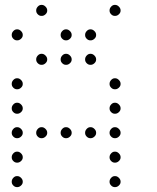

<svg xmlns="http://www.w3.org/2000/svg" viewBox="-20 -793 640 785"><path d="M149 -773Q141 -773 134.5 -766Q128 -759 128 -751V-749Q128 -741 134.5 -734.5Q141 -728 149 -728H151Q159 -728 166 -734.5Q173 -741 173 -749V-751Q173 -759 166 -766Q159 -773 151 -773ZM449 -773Q441 -773 434.5 -766Q428 -759 428 -751V-749Q428 -741 434.5 -734.5Q441 -728 449 -728H451Q459 -728 466 -734.5Q473 -741 473 -749V-751Q473 -759 466 -766Q459 -773 451 -773ZM49 -673Q41 -673 34.5 -666Q28 -659 28 -651V-649Q28 -641 34.5 -634.5Q41 -628 49 -628H51Q59 -628 66 -634.5Q73 -641 73 -649V-651Q73 -659 66 -666Q59 -673 51 -673ZM249 -673Q241 -673 234.5 -666Q228 -659 228 -651V-649Q228 -641 234.5 -634.5Q241 -628 249 -628H251Q259 -628 266 -634.5Q273 -641 273 -649V-651Q273 -659 266 -666Q259 -673 251 -673ZM349 -673Q341 -673 334.5 -666Q328 -659 328 -651V-649Q328 -641 334.5 -634.5Q341 -628 349 -628H351Q359 -628 366 -634.5Q373 -641 373 -649V-651Q373 -659 366 -666Q359 -673 351 -673ZM149 -573Q141 -573 134.5 -566Q128 -559 128 -551V-549Q128 -541 134.5 -534.5Q141 -528 149 -528H151Q159 -528 166 -534.5Q173 -541 173 -549V-551Q173 -559 166 -566Q159 -573 151 -573ZM249 -573Q241 -573 234.5 -566Q228 -559 228 -551V-549Q228 -541 234.5 -534.5Q241 -528 249 -528H251Q259 -528 266 -534.5Q273 -541 273 -549V-551Q273 -559 266 -566Q259 -573 251 -573ZM349 -573Q341 -573 334.5 -566Q328 -559 328 -551V-549Q328 -541 334.5 -534.5Q341 -528 349 -528H351Q359 -528 366 -534.5Q373 -541 373 -549V-551Q373 -559 366 -566Q359 -573 351 -573ZM49 -473Q41 -473 34.5 -466Q28 -459 28 -451V-449Q28 -441 34.5 -434.5Q41 -428 49 -428H51Q59 -428 66 -434.5Q73 -441 73 -449V-451Q73 -459 66 -466Q59 -473 51 -473ZM449 -473Q441 -473 434.5 -466Q428 -459 428 -451V-449Q428 -441 434.5 -434.5Q441 -428 449 -428H451Q459 -428 466 -434.5Q473 -441 473 -449V-451Q473 -459 466 -466Q459 -473 451 -473ZM49 -373Q41 -373 34.5 -366Q28 -359 28 -351V-349Q28 -341 34.5 -334.5Q41 -328 49 -328H51Q59 -328 66 -334.5Q73 -341 73 -349V-351Q73 -359 66 -366Q59 -373 51 -373ZM449 -373Q441 -373 434.5 -366Q428 -359 428 -351V-349Q428 -341 434.5 -334.5Q441 -328 449 -328H451Q459 -328 466 -334.5Q473 -341 473 -349V-351Q473 -359 466 -366Q459 -373 451 -373ZM49 -273Q41 -273 34.5 -266Q28 -259 28 -251V-249Q28 -241 34.5 -234.5Q41 -228 49 -228H51Q59 -228 66 -234.5Q73 -241 73 -249V-251Q73 -259 66 -266Q59 -273 51 -273ZM149 -273Q141 -273 134.5 -266Q128 -259 128 -251V-249Q128 -241 134.5 -234.5Q141 -228 149 -228H151Q159 -228 166 -234.5Q173 -241 173 -249V-251Q173 -259 166 -266Q159 -273 151 -273ZM249 -273Q241 -273 234.5 -266Q228 -259 228 -251V-249Q228 -241 234.5 -234.5Q241 -228 249 -228H251Q259 -228 266 -234.5Q273 -241 273 -249V-251Q273 -259 266 -266Q259 -273 251 -273ZM349 -273Q341 -273 334.5 -266Q328 -259 328 -251V-249Q328 -241 334.5 -234.5Q341 -228 349 -228H351Q359 -228 366 -234.5Q373 -241 373 -249V-251Q373 -259 366 -266Q359 -273 351 -273ZM449 -273Q441 -273 434.5 -266Q428 -259 428 -251V-249Q428 -241 434.5 -234.5Q441 -228 449 -228H451Q459 -228 466 -234.5Q473 -241 473 -249V-251Q473 -259 466 -266Q459 -273 451 -273ZM49 -173Q41 -173 34.5 -166Q28 -159 28 -151V-149Q28 -141 34.5 -134.5Q41 -128 49 -128H51Q59 -128 66 -134.5Q73 -141 73 -149V-151Q73 -159 66 -166Q59 -173 51 -173ZM449 -173Q441 -173 434.5 -166Q428 -159 428 -151V-149Q428 -141 434.5 -134.5Q441 -128 449 -128H451Q459 -128 466 -134.5Q473 -141 473 -149V-151Q473 -159 466 -166Q459 -173 451 -173ZM49 -73Q41 -73 34.5 -66Q28 -59 28 -51V-49Q28 -41 34.5 -34.5Q41 -28 49 -28H51Q59 -28 66 -34.5Q73 -41 73 -49V-51Q73 -59 66 -66Q59 -73 51 -73ZM449 -73Q441 -73 434.5 -66Q428 -59 428 -51V-49Q428 -41 434.5 -34.5Q441 -28 449 -28H451Q459 -28 466 -34.5Q473 -41 473 -49V-51Q473 -59 466 -66Q459 -73 451 -73Z"/></svg>

Font: Doto Rounded Light
Style: Regular
Weight: 300
Monospace: yes
Version: Version 1.000